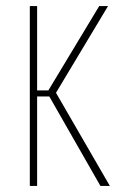

<svg xmlns="http://www.w3.org/2000/svg" viewBox="-20 -611 381 631"><path d="M78 0V-591H102V-314H139L306 -591H335L164 -306L341 0H310L142 -294H102V0Z"/></svg>

Font: Alumni Sans Thin
Style: Regular
Weight: 100
Designer: Robert E. Leuschke
Foundry: Robert E. Leuschke
Version: Version 1.018